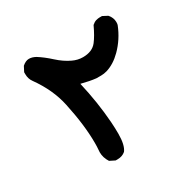

<svg xmlns="http://www.w3.org/2000/svg" viewBox="-123 -455 746 752"><g transform="rotate(-30 250.0 -78.5)"><path d="M155.3 121.1Q155.3 115.2 156.2 106.9Q157.2 98.6 157.2 79.1Q157.2 -1 134.8 -105.5Q119.1 -180.7 67.4 -252.9Q55.7 -268.6 55.7 -290Q55.7 -293 55.7 -298.8L67.4 -321.3Q83 -335 97.7 -335Q112.3 -335 127.9 -326.2Q154.3 -309.6 182.1 -284.2Q210 -258.8 239.3 -245.1Q261.7 -234.4 285.2 -234.4Q327.1 -234.4 347.7 -260.7Q365.2 -283.2 383.8 -323.2Q393.6 -332 402.8 -334.5Q412.1 -336.9 418 -336.9Q423.8 -336.9 429.7 -336.9L452.1 -325.2Q466.8 -308.6 466.8 -288.1Q466.8 -278.3 464.8 -274.4Q444.3 -222.7 405.3 -183.6Q373 -151.4 336.9 -140.6Q323.2 -136.7 310.5 -136.7Q297.9 -136.7 289.1 -136.7Q261.7 -139.6 223.6 -149.4Q246.1 -52.7 252.9 40Q254.9 69.3 254.9 93.8Q254.9 145.5 238.3 167Q223.6 179.7 202.1 179.7Q199.2 179.7 193.4 179.7L169.9 168Q155.3 145.5 155.3 121.1Z"/></g></svg>

Font: JasonHandwriting2
Style: SemiBold
Weight: 600
Version: Version 1.04.7